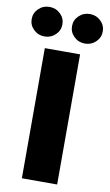

<svg xmlns="http://www.w3.org/2000/svg" viewBox="-155 -1006 603 1057"><g transform="rotate(10 146.5 -478.0)"><path d="M244.1 -727.5V0H46.9V-727.5ZM33.7 -790.5Q-2 -790.5 -27.1 -814.7Q-52.2 -838.9 -52.2 -873Q-52.2 -907.2 -27.1 -931.4Q-2 -955.6 33.7 -955.6Q69.3 -955.6 94.5 -931.4Q119.6 -907.2 119.6 -873Q119.6 -838.9 94.5 -814.7Q69.3 -790.5 33.7 -790.5ZM259.3 -790.5Q223.6 -790.5 198.5 -814.7Q173.3 -838.9 173.3 -873Q173.3 -907.2 198.5 -931.4Q223.6 -955.6 259.3 -955.6Q294.9 -955.6 320.1 -931.4Q345.2 -907.2 345.2 -873Q345.2 -838.9 320.1 -814.7Q294.9 -790.5 259.3 -790.5Z"/></g></svg>

Font: Inter Black
Style: Regular
Weight: 900
Designer: Rasmus Andersson
Foundry: rsms
Version: Version 4.000;git-a52131595